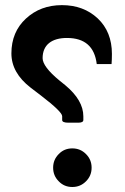

<svg xmlns="http://www.w3.org/2000/svg" viewBox="-20 -729 486 748"><path d="M314.9 -22.5C329.6 -37.1 336.9 -54.7 336.9 -75.7C336.9 -96.7 329.6 -114.3 314.9 -128.9C300.3 -143.6 282.7 -150.9 261.7 -150.9C240.7 -150.9 223.1 -143.6 209 -128.9C194.3 -114.3 187 -96.7 187 -75.7C187 -54.7 194.3 -37.1 209 -22.5C223.1 -7.8 240.7 -0.5 261.7 -0.5C282.7 -0.5 300.3 -7.8 314.9 -22.5ZM240.7 -581.1C310.1 -581.1 348.6 -547.4 356.9 -479.5H414.6C415.5 -490.2 416 -503.4 416 -519C416 -576.2 397.5 -622.6 360.8 -657.2C323.7 -691.9 277.3 -709 221.2 -709C165 -709 118.7 -691.4 81.1 -656.7C43.5 -622.1 24.4 -576.7 24.4 -521C24.4 -470.7 49.3 -426.3 99.1 -387.7L140.1 -356.4C194.8 -314.5 222.2 -287.6 222.2 -276.4V-261.2C222.2 -254.4 230.5 -251 246.6 -251H284.7C297.9 -251 304.7 -254.4 304.7 -261.7V-275.9C304.7 -317.4 281.2 -357.9 234.9 -396.5L211.4 -415.5C168 -451.2 146 -480.5 146 -502.4C146 -554.7 182.1 -581.1 240.7 -581.1Z"/></svg>

Font: Sahel SemiBold
Style: Bold
Weight: 600
Foundry: Saber Rastikerdar (saber.rastikerdar@gmail.com)
Version: Version 3.4.0